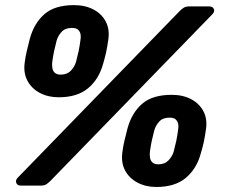

<svg xmlns="http://www.w3.org/2000/svg" viewBox="-20 -725 878 750"><path d="M61.9 0Q47.2 0 43.5 -10.7Q39.7 -21.4 49.4 -31L681 -681Q690 -690 698.1 -695Q706.2 -700 719.9 -700H796.7Q811.4 -700 815.4 -689.6Q819.5 -679.2 809.2 -669L177.6 -19Q168.6 -10 160.7 -5Q152.7 0 138.7 0ZM590.5 5.4Q549.5 5.4 517.2 -11.6Q485 -28.6 468.7 -59.1Q452.5 -89.6 457.9 -129.6Q461.2 -155.6 466.2 -175.6Q471.1 -195.6 478.1 -223.6Q494.7 -284.2 535.1 -319.4Q575.5 -354.6 650.5 -354.6Q694.5 -354.6 726.9 -337.4Q759.2 -320.2 775 -289.7Q790.7 -259.2 784.4 -218.6Q780.4 -190.6 776.1 -170.6Q771.7 -150.6 764.1 -124.6Q747.5 -64.6 705.2 -29.6Q663 5.4 590.5 5.4ZM598.6 -83.1Q623.6 -83.1 638.2 -98.6Q652.9 -114 658.4 -132.6Q664.5 -155.6 668.6 -174.8Q672.6 -194 675.4 -215.6Q678.1 -228.8 676.1 -239.9Q674 -251.1 666.6 -258.3Q659.2 -265.5 642.4 -265.5Q616.2 -265.5 602.2 -250.3Q588.1 -235 582.6 -215.6Q576.9 -194 572.8 -174.8Q568.7 -155.6 565.6 -132.6Q564.2 -120.5 566 -109Q567.7 -97.5 575.6 -90.3Q583.5 -83.1 598.6 -83.1ZM209 -345Q168 -345 135.8 -362Q103.5 -379 87.3 -409.5Q71 -440 76.4 -480Q79.8 -506 84.7 -526Q89.6 -546 96.6 -574Q113.3 -634.6 153.6 -669.8Q194 -705 269 -705Q313 -705 345.4 -687.8Q377.7 -670.6 393.5 -640.1Q409.2 -609.6 402.9 -569Q398.9 -541 394.6 -521Q390.2 -501 382.6 -475Q366 -415 323.7 -380Q281.5 -345 209 -345ZM217.1 -433.5Q242.1 -433.5 256.8 -448.9Q271.4 -464.4 276.9 -483Q283 -506 287.1 -525.2Q291.1 -544.4 293.9 -566Q296.6 -579.1 294.8 -590.3Q292.9 -601.5 285.3 -608.7Q277.8 -615.9 260.9 -615.9Q234.7 -615.9 220.7 -600.6Q206.6 -585.4 201.1 -566Q195.4 -544.4 191.3 -525.2Q187.2 -506 184.1 -483Q182.7 -470.9 184.5 -459.4Q186.2 -447.9 194.1 -440.7Q202 -433.5 217.1 -433.5Z"/></svg>

Font: Rubik Light
Style: Italic
Weight: 300
Italic angle: -12°
Designer: Hubert and Fischer
Foundry: Hubert and Fischer
Version: Version 2.300;gftools[0.9.30]